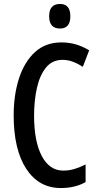

<svg xmlns="http://www.w3.org/2000/svg" viewBox="-20 -939 495 969"><path d="M296 -637Q244 -637 212.5 -598.5Q181 -560 166.5 -496Q152 -432 152 -356Q152 -225 191 -151.5Q230 -78 299 -78Q329 -78 356.5 -86.5Q384 -95 412 -109V-20Q359 10 287 10Q176 10 112.5 -87Q49 -184 49 -357Q49 -460 76 -543.5Q103 -627 156.5 -676Q210 -725 290 -725Q328 -725 362.5 -715Q397 -705 430 -685L398 -602Q373 -618 347.5 -627.5Q322 -637 296 -637ZM283 -919Q335 -919 335 -857Q335 -795 283 -795Q228 -795 228 -857Q228 -919 283 -919Z"/></svg>

Font: Noto Sans Gurmukhi ExtraCondensed Medium
Style: Regular
Weight: 500
Width: 2
Designer: Jelle Bosma - Monotype Design Team
Foundry: Monotype Imaging Inc.
Version: Version 2.004; ttfautohint (v1.8.4.7-5d5b)